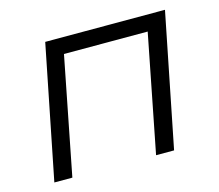

<svg xmlns="http://www.w3.org/2000/svg" viewBox="-81 -629 835 731"><g transform="rotate(-15 336.5 -263.0)"><path d="M625 -526 520 0H449L540 -463H210L119 0H48L153 -526Z"/></g></svg>

Font: Montserrat Alternates
Style: Italic
Weight: 400
Italic angle: -11.3°
Designer: Julieta Ulanovsky
Foundry: Julieta Ulanovsky
Version: Version 7.200